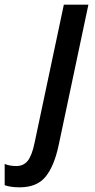

<svg xmlns="http://www.w3.org/2000/svg" viewBox="-147 -561 408 821"><path d="M-127 231V140Q-106 149 -77 149Q-46 149 -28 126Q-10 103 1 49L126 -541H231L104 59Q85 149 48 194.5Q11 240 -63 240Q-101 240 -127 231Z"/></svg>

Font: Noto Sans UI NarrowMedium
Style: Italic
Weight: 500
Width: 4
Italic angle: -12°
Designer: Monotype Design Team
Foundry: Monotype Imaging Inc.
Version: Version 1.001